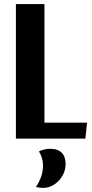

<svg xmlns="http://www.w3.org/2000/svg" viewBox="-20 -680 452 942"><path d="M407 -78 399 0H58V-660H198V-78ZM302 126Q302 154 287 181Q272 208 246.5 225Q221 242 191 242Q176 242 156 237Q191 187 191 132Q191 94 171 63Q181 57 196.5 53.5Q212 50 226 50Q264 50 283 69.5Q302 89 302 126Z"/></svg>

Font: Sansita Medium
Style: Regular
Weight: 500
Designer: Pablo Cosgaya
Foundry: Omnibus-Type
Version: Version 1.006